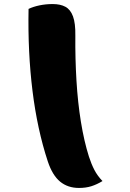

<svg xmlns="http://www.w3.org/2000/svg" viewBox="-20 -796 640 948"><path d="M121 -752Q144 -763 175 -769.5Q206 -776 240 -776Q278 -776 303 -762.5Q328 -749 340.5 -715Q353 -681 352 -620Q351 -507 357.5 -398.5Q364 -290 379.5 -194.5Q395 -99 419 -23Q431 14 446 43Q461 72 486 98Q458 115 431 123.5Q404 132 370 132Q315 132 277 101Q239 70 216 1Q164 -157 140.5 -347Q117 -537 121 -752Z"/></svg>

Font: Recursive Sn Csl St XBk
Style: Italic
Weight: 1000
Italic angle: -15°
Version: Version 1.085;hotconv 1.1.0;makeotfexe 2.6.0; ttfautohint (v